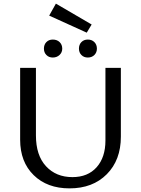

<svg xmlns="http://www.w3.org/2000/svg" viewBox="-20 -1032 777 1058"><path d="M458 -852 251 -946 288 -1012 485 -897ZM222 -764Q222 -786 235.5 -800Q249 -814 271 -814Q294 -814 308.5 -800Q323 -786 323 -764Q323 -743 308 -729Q293 -715 271 -715Q249 -715 235.5 -729Q222 -743 222 -764ZM415 -764Q415 -786 428.5 -800Q442 -814 464 -814Q486 -814 500 -800Q514 -786 514 -764Q514 -743 500 -729Q486 -715 464 -715Q442 -715 428.5 -729Q415 -743 415 -764ZM363 6Q240 6 165.5 -67Q91 -140 91 -262V-658H178V-286Q178 -176 233.5 -116Q289 -56 379 -56Q464 -56 512.5 -110.5Q561 -165 561 -258V-658H646V-279Q646 -150 568.5 -72Q491 6 363 6Z"/></svg>

Font: EauTest Medium
Style: Regular
Weight: 500
Designer: Christian Thalmann (Catharsis Fonts)
Version: Version 0.001;PS 000.001;hotconv 1.0.88;makeotf.lib2.5.64775